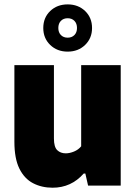

<svg xmlns="http://www.w3.org/2000/svg" viewBox="-20 -845 618 874"><path d="M219.5 9.5Q170 9.5 130.5 -11Q91 -31.5 68.2 -77.5Q45.5 -123.5 45.5 -200V-548.5H225.5V-214.5Q225.5 -176 240.5 -161.5Q255.5 -147 279.5 -147Q297 -147 317 -155.2Q337 -163.5 349.5 -179V-548.5H529.5V0H381L368.5 -55H361Q304 9.5 219.5 9.5ZM288 -610Q240 -610 208.5 -640.5Q177 -671 177 -717.5Q177 -764.5 208.5 -794.8Q240 -825 288 -825Q336 -825 367.5 -794.8Q399 -764.5 399 -717.5Q399 -671 367.5 -640.5Q336 -610 288 -610ZM288 -673.5Q307 -673.5 318.8 -685.5Q330.5 -697.5 330.5 -717.5Q330.5 -738 318.8 -750Q307 -762 288 -762Q269 -762 257.2 -750Q245.5 -738 245.5 -717.5Q245.5 -697.5 257.2 -685.5Q269 -673.5 288 -673.5Z"/></svg>

Font: Encode Sans SmCnd XBd
Style: Regular
Weight: 800
Width: 4
Designer: Multiple Designers
Foundry: Impallari Type
Version: Version 3.002; ttfautohint (v1.8.3) -l 8 -r 50 -G 200 -x 14 